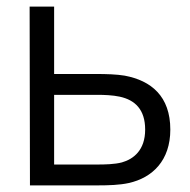

<svg xmlns="http://www.w3.org/2000/svg" viewBox="-20 -560 574 580"><path d="M70.5 0H276.5C307.5 0 341 -1 368.5 -7C441 -23 494.5 -75.5 494.5 -168.5C494.5 -269.5 436.5 -316.5 356.5 -331.5C332.5 -335.5 301.5 -336.5 270 -336.5H143.5V-540H69.5ZM143.5 -63V-273.5H273.5C295.5 -273.5 320.5 -272.5 341.5 -268C388 -258 418.5 -229 418.5 -168.5C418.5 -106.5 383.5 -79.5 348.5 -69.5C326.5 -63.5 295.5 -63 273.5 -63Z"/></svg>

Font: Eudonet
Style: Regular
Weight: 400
Designer: Mikhail Sharanda
Foundry: Mikhail Sharanda
Version: Version 4.503;Glyphs 3.1.2 (3151)